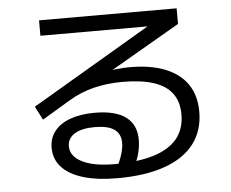

<svg xmlns="http://www.w3.org/2000/svg" viewBox="-50 -738 964 801"><g transform="rotate(-5 432.0 -337.5)"><path d="M147.5 -145.5Q147.5 -185.5 170.4 -214.8Q193.4 -244.1 236.8 -259.8Q280.3 -275.4 338.9 -275.4Q424.8 -275.4 468.8 -243.2Q512.7 -210.9 512.7 -147.5Q512.7 -122.1 506.3 -95.2Q500 -68.4 484.4 -37.1L416 -45.9Q417 -48.8 417.5 -49.8Q418 -50.8 418.9 -52.7Q431.6 -81.1 437 -102.1Q442.4 -123 442.4 -140.6Q442.4 -178.7 415.5 -197.3Q388.7 -215.8 334 -215.8Q279.3 -215.8 249.5 -197.3Q219.7 -178.7 219.7 -145.5Q219.7 -103.5 268.1 -79.1Q316.4 -54.7 402.3 -54.7Q502 -54.7 567.9 -75.2Q633.8 -95.7 666.5 -136.2Q699.2 -176.8 699.2 -237.3Q699.2 -290 673.8 -324.7Q648.4 -359.4 596.7 -376.5Q544.9 -393.6 465.8 -393.6Q400.4 -393.6 344.2 -379.4Q288.1 -365.2 241.2 -336.9L122.1 -265.6L92.8 -322.3L615.2 -629.9V-615.2H141.6V-679.7H717.8V-614.3L313.5 -379.9L275.4 -410.2Q324.2 -428.7 388.2 -440.4Q452.1 -452.1 502 -452.1Q588.9 -452.1 649.9 -427.7Q710.9 -403.3 742.7 -356.4Q774.4 -309.6 774.4 -242.2Q774.4 -163.1 732.4 -107.9Q690.4 -52.7 608.9 -23.9Q527.3 4.9 410.2 4.9Q327.1 4.9 268.1 -12.7Q209 -30.3 178.2 -64Q147.5 -97.7 147.5 -145.5Z"/></g></svg>

Font: Pretendard GOV Variable
Style: Regular
Weight: 400
Designer: Base glyphs from Inter by Rasmus Andersson; Hangul glyphs from Noto Sans CJK(Source Han Sans) by Jang Soo-young and Kang
Foundry: Kil Hyung-jin
Version: Version 1.307;Glyphs 3.2 (3192)